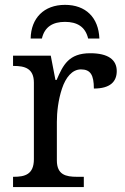

<svg xmlns="http://www.w3.org/2000/svg" viewBox="-20 -763 511 783"><path d="M321.8 0V-42H293.9C248.5 -42 211.9 -50.3 211.9 -108.9V-266.1C211.9 -304.7 217.3 -355.5 232.9 -401.9C248 -447.3 274.4 -480 310.1 -480C349.1 -480 362.8 -457 362.8 -401.9C430.7 -401.9 456.1 -431.2 456.1 -473.1C456.1 -519.5 420.9 -545.9 348.1 -545.9C260.3 -545.9 237.3 -498 210.9 -437H206.1L187 -536.1H33.2V-494.1H36.1C80.6 -494.1 118.2 -484.4 118.2 -425.8V-113.8C118.2 -51.3 81.1 -42 36.1 -42H33.2V0ZM105 -606H150.9C162.1 -654.3 196.3 -673.8 245.1 -673.8C293.9 -673.8 328.1 -654.3 339.4 -606H385.3C381.8 -691.9 329.6 -743.2 245.1 -743.2C158.7 -743.2 106.4 -688.5 105 -606Z"/></svg>

Font: The Erased English
Style: Regular
Weight: 400
Designer: Monotype Design team + ligartures altered by 180 Amsterdam
Foundry: Monotype Imaging Inc.
Version: Version 1.030;Glyphs 3.1.2 (3151)